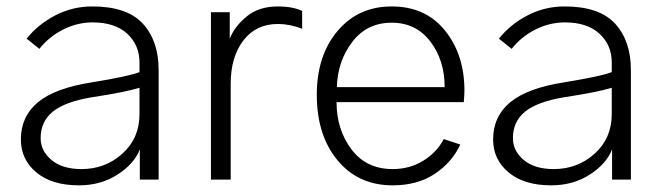

<svg xmlns="http://www.w3.org/2000/svg" viewBox="-20 -550 2029 588"><path d="M104.5 -127Q104.5 -87.9 137.7 -60.1Q170.9 -32.2 229.5 -32.2Q302.7 -32.2 355 -79.6Q407.2 -127 407.2 -200.2V-281.2Q363.3 -267.6 260.7 -252Q178.7 -238.3 141.6 -208Q104.5 -177.7 104.5 -127ZM43.9 -123Q43.9 -193.4 96.2 -236.8Q148.4 -280.3 261.7 -297.9Q375 -316.4 407.2 -329.1V-358.4Q407.2 -412.1 369.6 -446.8Q332 -481.4 263.7 -481.4Q216.8 -481.4 173.3 -459.5Q129.9 -437.5 100.6 -400.4L61.5 -431.6Q96.7 -475.6 149.4 -502.9Q202.1 -530.3 262.7 -530.3Q369.1 -530.3 417.5 -477.5Q465.8 -424.8 465.8 -335.9V0H408.2V-92.8Q391.6 -48.8 340.3 -15.6Q289.1 17.6 221.7 17.6Q138.7 17.6 91.3 -22Q43.9 -61.5 43.9 -123Z M626 0V-512.7H683.6V-431.6Q698.2 -468.8 735.4 -499.5Q772.5 -530.3 831.1 -530.3Q876 -530.3 905.3 -516.6V-461.9Q867.2 -476.6 831.1 -476.6Q763.7 -476.6 725.1 -425.8Q686.5 -375 686.5 -293.9V0Z M950.2 -259.8Q950.2 -379.9 1013.7 -455.1Q1077.1 -530.3 1179.7 -530.3Q1283.2 -530.3 1342.8 -456.5Q1402.3 -382.8 1402.3 -272.5Q1402.3 -260.7 1400.4 -237.3H1010.7Q1010.7 -153.3 1056.2 -92.8Q1101.6 -32.2 1182.6 -32.2Q1234.4 -32.2 1275.9 -57.6Q1317.4 -83 1338.9 -124L1389.6 -107.4Q1364.3 -52.7 1311.5 -17.6Q1258.8 17.6 1182.6 17.6Q1077.1 17.6 1013.7 -59.1Q950.2 -135.7 950.2 -259.8ZM1011.7 -283.2H1341.8Q1341.8 -365.2 1297.9 -422.9Q1253.9 -480.5 1179.7 -480.5Q1103.5 -480.5 1058.6 -421.4Q1013.7 -362.3 1011.7 -283.2Z M1550.8 -127Q1550.8 -87.9 1584 -60.1Q1617.2 -32.2 1675.8 -32.2Q1749 -32.2 1801.3 -79.6Q1853.5 -127 1853.5 -200.2V-281.2Q1809.6 -267.6 1707 -252Q1625 -238.3 1587.9 -208Q1550.8 -177.7 1550.8 -127ZM1490.2 -123Q1490.2 -193.4 1542.5 -236.8Q1594.7 -280.3 1708 -297.9Q1821.3 -316.4 1853.5 -329.1V-358.4Q1853.5 -412.1 1815.9 -446.8Q1778.3 -481.4 1710 -481.4Q1663.1 -481.4 1619.6 -459.5Q1576.2 -437.5 1546.9 -400.4L1507.8 -431.6Q1543 -475.6 1595.7 -502.9Q1648.4 -530.3 1709 -530.3Q1815.4 -530.3 1863.8 -477.5Q1912.1 -424.8 1912.1 -335.9V0H1854.5V-92.8Q1837.9 -48.8 1786.6 -15.6Q1735.4 17.6 1668 17.6Q1585 17.6 1537.6 -22Q1490.2 -61.5 1490.2 -123Z"/></svg>

Font: Gothic A1 Light
Style: Regular
Weight: 300
Version: Version 2.50